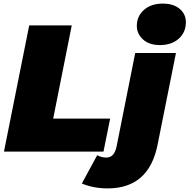

<svg xmlns="http://www.w3.org/2000/svg" viewBox="-20 -841 1051 1065"><path d="M2 0 142 -700H378L275 -183H591L554 0ZM577 204Q537 204 501 197Q465 190 434 177L519 20Q543 33 569 33Q592 33 606 18Q620 3 627 -30L730 -547H956L854 -38Q806 204 577 204ZM867 -591Q808 -591 773.5 -622Q739 -653 739 -698Q739 -751 778.5 -786Q818 -821 883 -821Q942 -821 976.5 -792Q1011 -763 1011 -718Q1011 -662 971.5 -626.5Q932 -591 867 -591Z"/></svg>

Font: Montserrat Thin Black
Style: Italic
Weight: 900
Italic angle: -11.3°
Version: Version 9.000